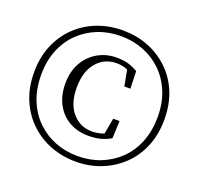

<svg xmlns="http://www.w3.org/2000/svg" viewBox="-131 -888 1083 1047"><g transform="rotate(20 410.5 -364.5)"><path d="M411 16Q333 16 264.5 -10.5Q196 -37 144 -86.5Q92 -136 62 -206.5Q32 -277 32 -365Q32 -454 62 -524Q92 -594 144 -643.5Q196 -693 264.5 -719Q333 -745 411 -745Q488 -745 556 -719Q624 -693 676.5 -643.5Q729 -594 758.5 -524Q788 -454 788 -365Q788 -277 758.5 -206.5Q729 -136 676.5 -86.5Q624 -37 556 -10.5Q488 16 411 16ZM411 -16Q482 -16 543.5 -40.5Q605 -65 651.5 -110.5Q698 -156 723.5 -221Q749 -286 749 -365Q749 -446 723 -509.5Q697 -573 650.5 -618.5Q604 -664 542.5 -688Q481 -712 411 -712Q340 -712 279 -688Q218 -664 171.5 -619Q125 -574 99 -510Q73 -446 73 -365Q73 -284 99 -219.5Q125 -155 171.5 -109.5Q218 -64 279 -40Q340 -16 411 -16ZM428 -140Q365 -140 316.5 -167.5Q268 -195 240.5 -246Q213 -297 213 -365Q213 -435 241.5 -486Q270 -537 319.5 -565.5Q369 -594 429 -594Q468 -594 495.5 -586Q523 -578 553 -561L556 -460H521L501 -568L538 -530Q514 -549 490.5 -557Q467 -565 439 -565Q369 -565 324 -512.5Q279 -460 279 -366Q279 -273 324 -221Q369 -169 437 -169Q462 -169 489.5 -176Q517 -183 541 -202L505 -168L524 -274H561L557 -173Q527 -155 496 -147.5Q465 -140 428 -140Z"/></g></svg>

Font: Noto Serif TC ExtraLight
Style: Regular
Weight: 400
Version: Version 2.002-H1;hotconv 1.1.0;makeotfexe 2.6.0